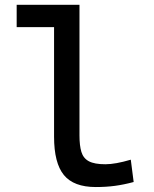

<svg xmlns="http://www.w3.org/2000/svg" viewBox="-20 -752 626 782"><path d="M370.1 9.8Q280.3 9.8 240.2 -39.1Q200.2 -87.9 200.2 -195.3V-641.6H47.9V-732.4H303.7V-200.2Q303.7 -159.2 311.5 -133.3Q319.3 -107.4 342 -95.2Q364.7 -83 409.2 -83Q449.7 -83 512.7 -101.6L524.4 -10.7Q484.9 0 448.5 4.9Q412.1 9.8 370.1 9.8Z"/></svg>

Font: Cascadia Code NF
Style: Regular
Weight: 400
Monospace: yes
Designer: Aaron Bell
Foundry: Saja Typeworks
Version: Version 2404.023; ttfautohint (v1.8.4)